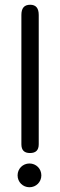

<svg xmlns="http://www.w3.org/2000/svg" viewBox="-20 -788 254 808"><path d="M143 -725C143 -754 131 -768 107 -768C82 -768 70 -754 70 -725V-181C70 -156 82 -144 106 -144C131 -144 143 -156 143 -181ZM54 -50C54 -22 76 0 104 0C132 0 154 -22 154 -50C154 -78 132 -100 104 -100C76 -100 54 -78 54 -50Z"/></svg>

Font: Numismatica Pro
Style: Regular
Weight: 400
Designer: Chris Hopkins
Foundry: Edward C. D. Hopkins
Version: Version 2.19D